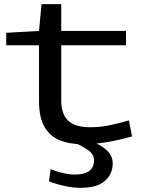

<svg xmlns="http://www.w3.org/2000/svg" viewBox="-20 -685 680 925"><path d="M380 10Q315 10 267.5 -9.5Q220 -29 194 -74.5Q168 -120 168 -197V-467H10V-527L168 -536L180 -665H275V-536H587V-467H275V-202Q275 -136 308 -104Q341 -72 415 -72Q462 -72 508 -81.5Q554 -91 601 -105L616 -28Q484 10 380 10ZM224 130Q257 143 286.5 149.5Q316 156 340 156Q433 156 433 87Q433 57 401.5 36Q370 15 327 -3H423Q471 15 497 41.5Q523 68 523 102Q523 153 485.5 186.5Q448 220 367 220Q336 220 298 212.5Q260 205 216 189Z"/></svg>

Font: Georama ExtraExtended
Style: Regular
Weight: 400
Width: 8
Designer: Jean-Baptiste Levee
Foundry: Production Type
Version: Version 1.000